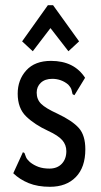

<svg xmlns="http://www.w3.org/2000/svg" viewBox="-20 -708 390 738"><path d="M172 10Q125 10 90.5 -4Q56 -18 31 -42L64 -114L68 -123L74 -120Q77 -112 80 -104Q83 -96 95 -85Q110 -73 128 -66.5Q146 -60 170 -60Q200 -60 217.5 -78.5Q235 -97 235 -127Q235 -151 219.5 -169Q204 -187 165 -205Q113 -229 80.5 -260.5Q48 -292 48 -348Q48 -401 81 -437.5Q114 -474 176 -474Q265 -474 307 -409L271 -350L266 -342L259 -346Q257 -354 255 -362.5Q253 -371 242 -383Q229 -394 213.5 -399.5Q198 -405 181 -405Q153 -405 137 -390Q121 -375 121 -352Q121 -326 138 -309Q155 -292 201 -271Q258 -244 283 -216Q308 -188 308 -134Q308 -65 271.5 -27.5Q235 10 172 10ZM106 -511 65 -549 164 -688H184L284 -549L243 -511L174 -600Z"/></svg>

Font: Inconsolata ExtraCondensed SemiBold
Style: Regular
Weight: 600
Width: 2
Monospace: yes
Designer: Raph Levien, Cyreal, Brenton Simpson
Foundry: Raph Levien, Cyreal, Google
Version: Version 3.001; ttfautohint (v1.8.2.53-6de2)